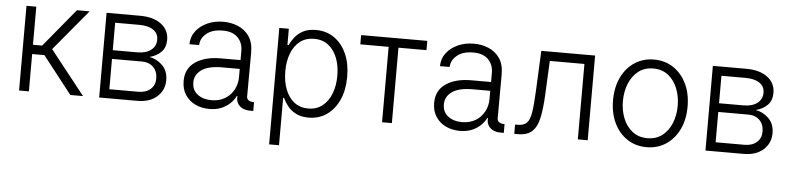

<svg xmlns="http://www.w3.org/2000/svg" viewBox="-45 -791 5068 1232"><g transform="rotate(5 2489.0 -175.0)"><path d="M83.5 0V-545.5H146.7V-300.1H206L408.7 -545.5H490.4L271.7 -283L495.4 0H413.7L225.5 -240.4H146.7V0Z M599.4 0V-545.5H814.3Q901.3 -545.5 951.5 -507.6Q1001.8 -469.8 1001.8 -406.2Q1001.8 -357.6 973.5 -328.5Q945.3 -299.4 898.4 -287.3Q945.7 -279.1 982.1 -243.6Q1018.5 -208.1 1018.5 -147.7Q1018.5 -83.8 971.8 -41.9Q925.1 0 845.5 0ZM659.8 -58.6H845.5Q895.2 -58.6 924.5 -84.3Q953.8 -110.1 953.8 -153.1Q953.8 -198.9 926.3 -226.4Q898.8 -253.9 852.6 -253.9H659.8ZM659.8 -310H818.2Q873.2 -310 905.9 -335Q938.6 -360.1 938.2 -402.3Q938.2 -442.5 905.5 -464.7Q872.9 -486.9 814.3 -486.9H659.8Z M1309.3 11.7Q1259.9 11.7 1219.3 -7.6Q1178.6 -27 1154.3 -63.9Q1130 -100.9 1130 -153.1Q1130 -234.4 1192.5 -276.5Q1255 -318.5 1356.5 -318.2H1482.2V-376.4Q1482.2 -430.4 1448.7 -463.8Q1415.1 -497.2 1353 -496.8Q1285.5 -497.2 1247.5 -465.4Q1209.5 -433.6 1209.5 -391.3L1146.7 -391Q1147 -439.6 1175.2 -476.2Q1203.5 -512.8 1250.2 -533.4Q1296.9 -554 1351.9 -553.6Q1400.2 -554 1444.6 -536Q1489 -518.1 1517.6 -478Q1546.2 -437.9 1545.8 -370.7L1544.7 -89.8Q1544.7 -73.2 1557.5 -64.8Q1570.3 -56.5 1589.8 -56.5H1592V0H1576Q1539.1 0 1518.6 -12.4Q1498.2 -24.9 1490.2 -40.8Q1482.2 -56.8 1482.2 -67.8V-86.6H1478.3Q1467.3 -63.2 1444.8 -40.5Q1422.2 -17.8 1388.5 -3Q1354.8 11.7 1309.3 11.7ZM1317.5 -45.5Q1368.3 -45.5 1405 -67.6Q1441.8 -89.8 1461.8 -127.1Q1481.9 -164.4 1481.9 -209.2V-261.4H1369.7Q1279.8 -261.4 1236.3 -230.3Q1192.8 -199.2 1192.8 -149.5Q1192.8 -100.1 1228.3 -72.8Q1263.8 -45.5 1317.5 -45.5Z M1712 204.5V-545.5H1773.4V-441.4H1781.2Q1792.3 -465.9 1812.1 -491.7Q1832 -517.4 1864.9 -535.2Q1897.7 -552.9 1947.8 -552.9Q2015.3 -552.9 2066.1 -517.6Q2116.8 -482.2 2145.1 -418.9Q2173.3 -355.5 2173.3 -271.3Q2173.3 -186.8 2145.1 -123.2Q2116.8 -59.7 2066.2 -24.1Q2015.6 11.4 1948.9 11.4Q1899.5 11.4 1866.1 -6.4Q1832.7 -24.1 1812.5 -50.2Q1792.3 -76.3 1781.2 -101.2H1775.6V204.5ZM1774.5 -272.4Q1774.5 -206.7 1794.2 -155.5Q1813.9 -104.4 1851.2 -75.5Q1888.5 -46.5 1941.1 -46.5Q1995.4 -46.5 2033 -76.5Q2070.7 -106.5 2090.2 -157.7Q2109.7 -208.8 2109.7 -272.4Q2109.7 -335.2 2090.4 -385.7Q2071 -436.1 2033.6 -465.7Q1996.1 -495.4 1941.1 -495.4Q1887.8 -495.4 1850.7 -466.8Q1813.6 -438.2 1794 -388Q1774.5 -337.7 1774.5 -272.4Z M2239 -485.8V-545.5H2665.1V-485.8H2484.7V0H2421.5V-485.8Z M2922.9 11.7Q2873.6 11.7 2832.9 -7.6Q2792.3 -27 2767.9 -63.9Q2743.6 -100.9 2743.6 -153.1Q2743.6 -234.4 2806.1 -276.5Q2868.6 -318.5 2970.2 -318.2H3095.9V-376.4Q3095.9 -430.4 3062.3 -463.8Q3028.8 -497.2 2966.6 -496.8Q2899.1 -497.2 2861.2 -465.4Q2823.2 -433.6 2823.2 -391.3L2760.3 -391Q2760.7 -439.6 2788.9 -476.2Q2817.1 -512.8 2863.8 -533.4Q2910.5 -554 2965.6 -553.6Q3013.8 -554 3058.2 -536Q3102.6 -518.1 3131.2 -478Q3159.8 -437.9 3159.4 -370.7L3158.4 -89.8Q3158.4 -73.2 3171.2 -64.8Q3183.9 -56.5 3203.5 -56.5H3205.6V0H3189.6Q3152.7 0 3132.3 -12.4Q3111.9 -24.9 3103.9 -40.8Q3095.9 -56.8 3095.9 -67.8V-86.6H3092Q3081 -63.2 3058.4 -40.5Q3035.9 -17.8 3002.1 -3Q2968.4 11.7 2922.9 11.7ZM2931.1 -45.5Q2981.9 -45.5 3018.6 -67.6Q3055.4 -89.8 3075.5 -127.1Q3095.5 -164.4 3095.5 -209.2V-261.4H2983.3Q2893.5 -261.4 2850 -230.3Q2806.5 -199.2 2806.5 -149.5Q2806.5 -100.1 2842 -72.8Q2877.5 -45.5 2931.1 -45.5Z M3273.1 0V-59.7H3290.1Q3329.2 -59.7 3348.5 -79.5Q3367.9 -99.4 3375.9 -149.7Q3383.9 -199.9 3387.8 -290.1L3399.5 -545.5H3746.1V0H3682.5V-485.8H3459.5L3449.2 -268.8Q3445 -180 3432.5 -120.2Q3420.1 -60.4 3388.7 -30.2Q3357.2 0 3295.8 0Z M4125.7 11.4Q4055 11.4 4000.9 -24.5Q3946.7 -60.4 3916.2 -123.8Q3885.7 -187.1 3885.7 -270.2Q3885.7 -354 3916.2 -417.6Q3946.7 -481.2 4000.9 -517Q4055 -552.9 4125.7 -552.9Q4196.4 -552.9 4250.5 -517Q4304.7 -481.2 4335.2 -417.6Q4365.8 -354 4365.8 -270.2Q4365.8 -187.1 4335.2 -123.8Q4304.7 -60.4 4250.5 -24.5Q4196.4 11.4 4125.7 11.4ZM4125.7 -46.5Q4182.5 -46.5 4221.8 -77.1Q4261 -107.6 4281.6 -158.4Q4302.2 -209.2 4302.2 -270.2Q4302.2 -331.3 4281.6 -382.5Q4261 -433.6 4221.8 -464.5Q4182.5 -495.4 4125.7 -495.4Q4069.2 -495.4 4029.8 -464.5Q3990.4 -433.6 3969.8 -382.5Q3949.2 -331.3 3949.2 -270.2Q3949.2 -209.2 3969.8 -158.4Q3990.4 -107.6 4029.8 -77.1Q4069.2 -46.5 4125.7 -46.5Z M4504.6 0V-545.5H4719.5Q4806.5 -545.5 4856.7 -507.6Q4907 -469.8 4907 -406.2Q4907 -357.6 4878.7 -328.5Q4850.5 -299.4 4803.6 -287.3Q4850.9 -279.1 4887.3 -243.6Q4923.7 -208.1 4923.7 -147.7Q4923.7 -83.8 4877 -41.9Q4830.3 0 4750.7 0ZM4565 -58.6H4750.7Q4800.4 -58.6 4829.7 -84.3Q4859 -110.1 4859 -153.1Q4859 -198.9 4831.5 -226.4Q4804 -253.9 4757.8 -253.9H4565ZM4565 -310H4723.4Q4778.4 -310 4811.1 -335Q4843.8 -360.1 4843.4 -402.3Q4843.4 -442.5 4810.7 -464.7Q4778.1 -486.9 4719.5 -486.9H4565Z"/></g></svg>

Font: Inter Zeller Light
Style: Regular
Weight: 300
Designer: Rasmus Andersson; Joe Bland
Foundry: zeller
Version: Version 3.015;git-dec3a8cb1